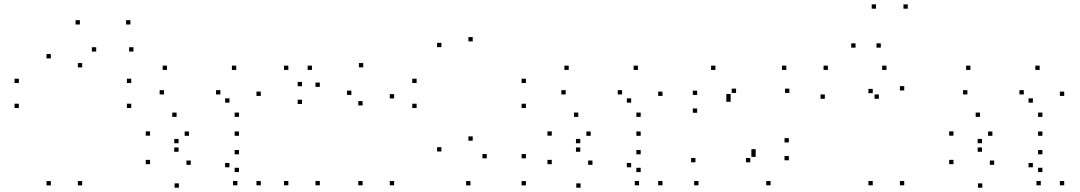

<svg xmlns="http://www.w3.org/2000/svg" viewBox="-20 -848 5000 889"><path d="M360.5 10.4V-9.6H340.5V10.4ZM360.5 -536V-556H340.5V-536ZM425.4 -609.3V-629.3H405.4V-609.3ZM597.9 -609.3V-629.3H577.9V-609.3ZM583.8 -734.6V-754.6H563.8V-734.6ZM349.9 -734.6V-754.6H329.9V-734.6ZM215.4 -577.7V-597.7H195.4V-577.7ZM215.4 10.4V-9.6H195.4V10.4ZM587.6 -347.8V-367.8H567.6V-347.8ZM587.6 -463.6V-483.6H567.6V-463.6ZM67.3 -463.6V-483.6H47.3V-463.6ZM67.3 -347.8V-367.8H47.3V-347.8Z M1187.5 10V-10H1167.5V10ZM1187.5 -403.9V-423.9H1167.5V-403.9ZM1073.8 -524.2V-544.2H1053.8V-524.2ZM753.3 -524.2V-544.2H733.3V-524.2ZM739.2 -410.6V-430.6H719.2V-410.6ZM1000.4 -410.6V-430.6H980.4V-410.6ZM1042.4 -372.7V-392.7H1022.4V-372.7ZM1042.4 -73.4V-93.4H1022.4V-73.4ZM1079.1 10V-10H1059.1V10ZM1086.5 -51.2V-71.2H1066.5V-51.2ZM1086.5 -133.4V-153.4H1066.5V-133.4ZM863.2 -84.8V-104.8H843.2V-84.8ZM806.8 -145.2V-165.2H786.8V-145.2ZM806.8 -184.8V-204.8H786.8V-184.8ZM855 -219.2V-239.2H835V-219.2ZM1086.5 -219.2V-239.2H1066.5V-219.2ZM1086.5 -306.8V-326.8H1066.5V-306.8ZM797.6 -306.8V-326.8H777.6V-306.8ZM674.8 -219.8V-239.8H654.8V-219.8ZM674.8 -87.8V-107.8H654.8V-87.8ZM808.3 21.1V1.1H788.3V21.1Z M1804.9 10V-10H1784.9V10ZM1804.9 -392.2V-412.2H1784.9V-392.2ZM1661.8 -536.1V-556.1H1641.8V-536.1ZM1378.3 -448.7V-468.7H1358.3V-448.7ZM1378.3 -366.4V-386.4H1358.3V-366.4ZM1606.9 -408.5V-428.5H1586.9V-408.5ZM1659 -359.8V-379.8H1639V-359.8ZM1659 10V-10H1639V10ZM1460.8 10V-10H1440.8V10ZM1460.8 -445.7V-465.7H1440.8V-445.7ZM1424.4 -524.2V-544.2H1404.4V-524.2ZM1315.1 -524.2V-544.2H1295.1V-524.2ZM1315.1 10V-10H1295.1V10Z M2415.1 10.4V-9.6H2395.1V10.4ZM2415.1 -114.8V-134.8H2395.1V-114.8ZM2233.8 -114.8V-134.8H2213.8V-114.8ZM2168.8 -196.5V-216.5H2148.8V-196.5ZM2168.8 -656.3V-676.3H2148.8V-656.3ZM2023.8 -629.7V-649.7H2003.8V-629.7ZM2023.8 -146.5V-166.5H2003.8V-146.5ZM2158.2 10.4V-9.6H2138.2V10.4ZM2415.1 -347.8V-367.8H2395.1V-347.8ZM2415.1 -463.6V-483.6H2395.1V-463.6ZM1909 -463.6V-483.6H1889V-463.6ZM1909 -347.8V-367.8H1889V-347.8Z M3047.5 10V-10H3027.5V10ZM3047.5 -403.9V-423.9H3027.5V-403.9ZM2933.8 -524.2V-544.2H2913.8V-524.2ZM2613.3 -524.2V-544.2H2593.3V-524.2ZM2599.2 -410.6V-430.6H2579.2V-410.6ZM2860.4 -410.6V-430.6H2840.4V-410.6ZM2902.4 -372.7V-392.7H2882.4V-372.7ZM2902.4 -73.4V-93.4H2882.4V-73.4ZM2939.1 10V-10H2919.1V10ZM2946.5 -51.2V-71.2H2926.5V-51.2ZM2946.5 -133.4V-153.4H2926.5V-133.4ZM2723.2 -84.8V-104.8H2703.2V-84.8ZM2666.8 -145.2V-165.2H2646.8V-145.2ZM2666.8 -184.8V-204.8H2646.8V-184.8ZM2715 -219.2V-239.2H2695V-219.2ZM2946.5 -219.2V-239.2H2926.5V-219.2ZM2946.5 -306.8V-326.8H2926.5V-306.8ZM2657.6 -306.8V-326.8H2637.6V-306.8ZM2534.8 -219.8V-239.8H2514.8V-219.8ZM2534.8 -87.8V-107.8H2514.8V-87.8ZM2668.3 21.1V1.1H2648.3V21.1Z M3547.9 10V-10H3527.9V10ZM3632.5 -105.8V-125.8H3612.5V-105.8ZM3632.5 -188.4V-208.4H3612.5V-188.4ZM3363.1 -376.8V-396.8H3343.1V-376.8ZM3363.1 -392.7V-412.7H3343.1V-392.7ZM3388.1 -417.7V-437.7H3368.1V-417.7ZM3635 -417.7V-437.7H3615V-417.7ZM3620.8 -524.2V-544.2H3600.8V-524.2ZM3292.5 -524.2V-544.2H3272.5V-524.2ZM3207.9 -408.4V-428.4H3187.9V-408.4ZM3207.9 -325.8V-345.8H3187.9V-325.8ZM3479 -137.3V-157.3H3459V-137.3ZM3479 -121.5V-141.5H3459V-121.5ZM3454 -96.5V-116.5H3434V-96.5ZM3200 -96.5V-116.5H3180V-96.5ZM3214.2 10V-10H3194.2V10Z M4166.8 10V-10H4146.8V10ZM4166.8 -429.2V-449.2H4146.8V-429.2ZM4084.6 -524.2V-544.2H4064.6V-524.2ZM3813.3 -524.2V-544.2H3793.3V-524.2ZM3799.2 -390.6V-410.6H3779.2V-390.6ZM4049.4 -390.6V-410.6H4029.4V-390.6ZM4021 -416.5V-436.5H4001V-416.5ZM4021 10V-10H4001V10ZM3941.3 -627.4V-647.4H3921.3V-627.4ZM4036.1 -807.7V-827.7H4016.1V-807.7ZM4183.2 -807.7V-827.7H4163.2V-807.7ZM4058.3 -627.4V-647.4H4038.3V-627.4Z M4907.5 10V-10H4887.5V10ZM4907.5 -403.9V-423.9H4887.5V-403.9ZM4793.8 -524.2V-544.2H4773.8V-524.2ZM4473.3 -524.2V-544.2H4453.3V-524.2ZM4459.2 -410.6V-430.6H4439.2V-410.6ZM4720.4 -410.6V-430.6H4700.4V-410.6ZM4762.4 -372.7V-392.7H4742.4V-372.7ZM4762.4 -73.4V-93.4H4742.4V-73.4ZM4799.1 10V-10H4779.1V10ZM4806.5 -51.2V-71.2H4786.5V-51.2ZM4806.5 -133.4V-153.4H4786.5V-133.4ZM4583.2 -84.8V-104.8H4563.2V-84.8ZM4526.8 -145.2V-165.2H4506.8V-145.2ZM4526.8 -184.8V-204.8H4506.8V-184.8ZM4575 -219.2V-239.2H4555V-219.2ZM4806.5 -219.2V-239.2H4786.5V-219.2ZM4806.5 -306.8V-326.8H4786.5V-306.8ZM4517.6 -306.8V-326.8H4497.6V-306.8ZM4394.8 -219.8V-239.8H4374.8V-219.8ZM4394.8 -87.8V-107.8H4374.8V-87.8ZM4528.3 21.1V1.1H4508.3V21.1Z"/></svg>

Font: Monaspace Krypton Dots Var
Style: Regular
Weight: 400
Designer: Riley Cran and the Lettermatic Team
Version: Version 1.100 (Monaspace Krypton Dots)